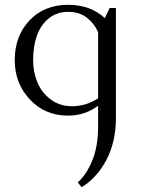

<svg xmlns="http://www.w3.org/2000/svg" viewBox="-20 -472 593 795"><path d="M41 -223.1Q41 -323.2 102.3 -387.7Q163.6 -452.1 262.2 -452.1Q354.5 -452.1 414.1 -397L434.1 -439H460V16.1Q460 115.2 420.7 189.9Q381.3 264.6 317.9 303.2L301.8 283.2Q337.4 252.4 361.8 193.4Q386.2 134.3 386.2 51.8V-34.2Q331.1 6.8 262.2 6.8Q166 6.8 103.5 -60.3Q41 -127.4 41 -223.1ZM117.2 -223.1Q117.2 -174.8 134.3 -132.3Q151.4 -89.8 189 -61Q226.6 -32.2 277.8 -32.2Q336.9 -32.2 386.2 -64.9V-338.9Q370.1 -375.5 339.1 -399.2Q308.1 -422.9 262.2 -422.9Q214.4 -422.9 180.9 -395Q147.5 -367.2 132.3 -323Q117.2 -278.8 117.2 -223.1Z"/></svg>

Font: Dihjauti
Style: Regular
Weight: 400
Designer: T. Christopher White
Version: Version 3.0.0